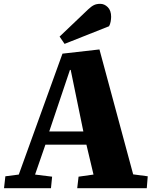

<svg xmlns="http://www.w3.org/2000/svg" viewBox="-20 -982 798 1002"><path d="M499 -724 675 -72 751 -62 746 0H383L390 -60L468 -71L431 -227H217L163 -71L252 -60L246 0H1L8 -62L78 -71L306 -702ZM237 -296H415L349 -617H345ZM440 -933Q457 -949 470.5 -955.5Q484 -962 503 -962Q525 -962 542.5 -944.5Q560 -927 560 -894Q560 -884 557.5 -869.5Q555 -855 549 -845L317 -753L291 -791Z"/></svg>

Font: Literata 36pt ExtraBold
Style: Italic
Weight: 800
Italic angle: -2°
Designer: Latin by Veronika Burian and Jose Scaglione. Greek by Irene Vlachou. Cyrillic by Vera Evstafieva
Foundry: TypeTogether
Version: Version 3.002